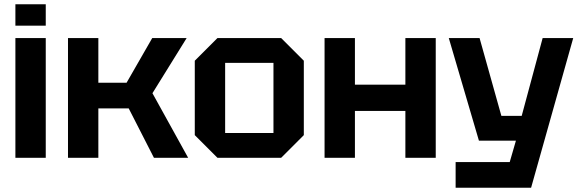

<svg xmlns="http://www.w3.org/2000/svg" viewBox="-20 -738 2710 898"><path d="M52 0V-560H194V0ZM52 -618V-718H194V-618Z M298 0V-560H440V-351H572L692 -560H853L693 -302L860 0H700L582 -231H440V0Z M891 -106V-454L997 -560H1295L1401 -454V-106L1295 0H997ZM1033 -116H1259V-444H1033Z M1498 0V-560H1640V-342H1876V-560H2018V0H1876V-219H1640V0Z M2111 140V20H2364L2393 -80H2220L2079 -560H2223L2325 -196H2420L2518 -560H2661L2464 140Z"/></svg>

Font: Tektur SemiBold
Style: Regular
Weight: 600
Designer: Adam Jagosz
Foundry: Adam Jagosz
Version: Version 1.005;gftools[0.9.30]